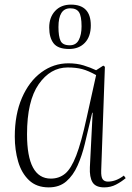

<svg xmlns="http://www.w3.org/2000/svg" viewBox="-20 -797 573 831"><path d="M418 -59Q417 -31 424.5 -21Q432 -11 447 -11Q482 -11 516 -37L524 -26Q505 -10 482 2Q459 14 431 14Q394 14 380.5 -8Q367 -30 369 -73L381 -309H379L347 -174Q335 -124 316 -81Q297 -38 267 -12Q237 14 191 14Q138 14 105.5 -17Q73 -48 58.5 -98Q44 -148 44 -206Q44 -302 75 -373.5Q106 -445 159 -484Q212 -523 276 -523Q312 -523 341.5 -514Q371 -505 396 -493L427 -513L434 -508ZM200 -24Q236 -24 262 -45.5Q288 -67 310 -124Q332 -181 355 -287L396 -472Q362 -491 335.5 -498Q309 -505 273 -505Q198 -505 147.5 -432.5Q97 -360 97 -216Q97 -24 200 -24ZM279 -585Q231 -585 212 -609.5Q193 -634 193 -678Q193 -722 218.5 -749.5Q244 -777 287 -777Q373 -777 373 -687Q373 -639 347.5 -612Q322 -585 279 -585ZM282 -601Q309 -601 321 -624Q333 -647 333 -683Q333 -727 322 -744Q311 -761 284 -761Q233 -761 233 -680Q233 -640 242 -620.5Q251 -601 282 -601Z"/></svg>

Font: Literata 72pt ExtraLight
Style: Italic
Weight: 200
Italic angle: -2°
Designer: Latin by Veronika Burian and Jose Scaglione. Greek by Irene Vlachou. Cyrillic by Vera Evstafieva
Foundry: TypeTogether
Version: Version 3.002